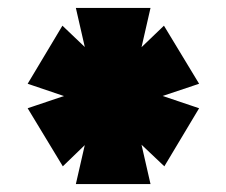

<svg xmlns="http://www.w3.org/2000/svg" viewBox="-20 -808 573 486"><path d="M246 -600 395 -743 484 -596 287 -530 139 -387 50 -534ZM245 -530 50 -596 138 -743 288 -600 484 -534 396 -387ZM223 -565 172 -788H361L310 -565L361 -342H172Z"/></svg>

Font: Pathway Extreme Condensed Black
Style: Regular
Weight: 900
Width: 3
Version: Version 1.001;gftools[0.9.26]